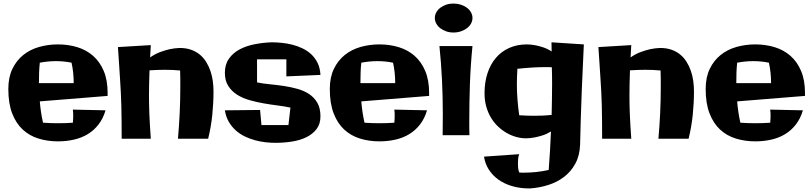

<svg xmlns="http://www.w3.org/2000/svg" viewBox="-20 -769 4570 1081"><path d="M585.9 -229 204.1 -198.2Q206.5 -168 210.9 -138.2Q215.3 -108.4 222.2 -78.1Q265.1 -75.2 305.2 -75.2Q327.1 -75.2 347.7 -75.9Q368.2 -76.7 390.1 -78.1Q391.1 -87.9 391.6 -97.7Q392.1 -107.4 392.1 -117.2Q392.1 -126 391.8 -134.5Q391.6 -143.1 390.1 -151.9L574.2 -147.9Q560.5 -101.6 534.9 -68.4Q509.3 -35.2 474.4 -13.9Q439.5 7.3 396.5 17.1Q353.5 26.9 306.2 26.9Q248 26.9 197 11.2Q146 -4.4 108.2 -39.3Q70.3 -74.2 48.6 -130.4Q26.9 -186.5 26.9 -268.1Q26.9 -334 49.8 -381.3Q72.8 -428.7 111.1 -459.5Q149.4 -490.2 200 -504.6Q250.5 -519 306.2 -519Q364.3 -519 415.3 -503.4Q466.3 -487.8 504.2 -454.6Q542 -421.4 564 -369.6Q585.9 -317.9 585.9 -246.1ZM199.2 -300.8H395Q395 -361.3 382.8 -416Q340.8 -424.8 294.9 -424.8Q250 -424.8 204.1 -416Q201.2 -388.7 200.2 -360.6Q199.2 -332.5 199.2 -300.8Z M1182.1 -254.9Q1182.1 -189.9 1175.3 -122.6Q1168.5 -55.2 1151.9 12.2H981.9Q988.3 -60.5 991.7 -131.6Q995.1 -202.6 995.1 -274.9Q995.1 -299.3 995.1 -323.5Q995.1 -347.7 994.1 -372.1Q972.2 -374.5 950.7 -375.2Q929.2 -376 907.2 -376Q865.7 -376 821.8 -373Q820.3 -333 819.6 -298.8Q818.8 -264.6 818.8 -231Q818.8 -206.1 819.3 -180.4Q819.8 -154.8 821 -125.5Q822.3 -96.2 824.2 -62.3Q826.2 -28.3 829.1 12.2H665Q665 -46.4 664.6 -91.3Q664.1 -136.2 663.1 -174.1Q662.1 -211.9 660.4 -246.3Q658.7 -280.8 656.2 -318.6Q653.8 -356.4 650.9 -401.1Q647.9 -445.8 644 -503.9L829.1 -515.1L825.2 -445.8Q853 -465.3 882.3 -476.1Q911.6 -486.8 936 -492.2Q964.4 -498 991.2 -499Q1026.9 -499 1054.9 -489.3Q1083 -479.5 1104.2 -462.2Q1125.5 -444.8 1140.1 -421.4Q1154.8 -397.9 1164.3 -370.8Q1173.8 -343.8 1178 -314Q1182.1 -284.2 1182.1 -254.9Z M1784.2 -113.8Q1784.2 -70.8 1762.2 -42.2Q1740.2 -13.7 1704.6 3.7Q1668.9 21 1623.5 28.1Q1578.1 35.2 1531.2 35.2Q1505.4 35.2 1475.8 32Q1446.3 28.8 1416.5 20.8Q1386.7 12.7 1358.6 -0.7Q1330.6 -14.2 1307.6 -34.7Q1284.7 -55.2 1268.3 -83Q1252 -110.8 1246.1 -147.9L1444.3 -149.9L1452.1 -64.9H1604L1615.2 -163.1Q1585 -169.9 1545.9 -174.8Q1506.8 -179.7 1465.8 -186.8Q1424.8 -193.8 1385.3 -205.1Q1345.7 -216.3 1314.9 -235.8Q1284.2 -255.4 1265.1 -285.2Q1246.1 -314.9 1246.1 -358.9Q1246.1 -406.2 1269 -438.7Q1292 -471.2 1329.3 -491Q1366.7 -510.7 1414.1 -520Q1461.4 -529.3 1510.3 -530.8Q1536.1 -530.8 1566.2 -527.8Q1596.2 -524.9 1626 -517.3Q1655.8 -509.8 1683.3 -496.6Q1710.9 -483.4 1732.7 -463.1Q1754.4 -442.9 1768.3 -414.3Q1782.2 -385.7 1784.2 -347.2L1592.3 -338.9V-435.1H1427.2V-305.2Q1459 -298.3 1498 -294.7Q1537.1 -291 1576.7 -285.2Q1616.2 -279.3 1653.6 -269Q1690.9 -258.8 1720 -239.7Q1749 -220.7 1766.6 -190.4Q1784.2 -160.2 1784.2 -113.8Z M2396 -229 2014.2 -198.2Q2016.6 -168 2021 -138.2Q2025.4 -108.4 2032.2 -78.1Q2075.2 -75.2 2115.2 -75.2Q2137.2 -75.2 2157.7 -75.9Q2178.2 -76.7 2200.2 -78.1Q2201.2 -87.9 2201.7 -97.7Q2202.1 -107.4 2202.1 -117.2Q2202.1 -126 2201.9 -134.5Q2201.7 -143.1 2200.2 -151.9L2384.3 -147.9Q2370.6 -101.6 2345 -68.4Q2319.3 -35.2 2284.4 -13.9Q2249.5 7.3 2206.5 17.1Q2163.6 26.9 2116.2 26.9Q2058.1 26.9 2007.1 11.2Q1956.1 -4.4 1918.2 -39.3Q1880.4 -74.2 1858.6 -130.4Q1836.9 -186.5 1836.9 -268.1Q1836.9 -334 1859.9 -381.3Q1882.8 -428.7 1921.1 -459.5Q1959.5 -490.2 2010 -504.6Q2060.5 -519 2116.2 -519Q2174.3 -519 2225.3 -503.4Q2276.4 -487.8 2314.2 -454.6Q2352.1 -421.4 2374 -369.6Q2396 -317.9 2396 -246.1ZM2009.3 -300.8H2205.1Q2205.1 -361.3 2192.9 -416Q2150.9 -424.8 2105 -424.8Q2060.1 -424.8 2014.2 -416Q2011.2 -388.7 2010.3 -360.6Q2009.3 -332.5 2009.3 -300.8Z M2640.1 -509.8Q2629.4 -400.9 2625.7 -294.9Q2622.1 -189 2622.1 -83Q2622.1 -64.5 2622.1 -45.7Q2622.1 -26.9 2623 -7.8H2472.2Q2472.2 -38.1 2472.7 -67.9Q2473.1 -97.7 2473.1 -127Q2473.1 -224.1 2468.5 -319.3Q2463.9 -414.6 2454.1 -509.8ZM2640.1 -668Q2640.1 -650.9 2631.8 -636Q2623.5 -621.1 2608.9 -610.1Q2594.2 -599.1 2574.7 -592.5Q2555.2 -585.9 2533.2 -585.9Q2511.2 -585.9 2492.2 -592.5Q2473.1 -599.1 2459 -610.1Q2444.8 -621.1 2436.5 -636Q2428.2 -650.9 2428.2 -668Q2428.2 -684.6 2436.5 -699.5Q2444.8 -714.4 2459 -725.3Q2473.1 -736.3 2492.2 -742.7Q2511.2 -749 2533.2 -749Q2555.2 -749 2574.7 -742.7Q2594.2 -736.3 2608.9 -725.3Q2623.5 -714.4 2631.8 -699.5Q2640.1 -684.6 2640.1 -668Z M3267.1 -519Q3259.8 -369.1 3255.6 -262.2Q3251.5 -155.3 3249.5 -86.9Q3247.1 -6.3 3246.1 45.9Q3243.7 107.9 3219 152.8Q3194.3 197.8 3155 227.5Q3115.7 257.3 3065.7 272.9Q3015.6 288.6 2961.9 292Q2907.7 292 2863 278.8Q2818.4 265.6 2785.4 241.7Q2752.4 217.8 2731.7 185.1Q2710.9 152.3 2705.1 112.8L2903.3 99.1Q2898.4 111.8 2897.2 125Q2896 138.2 2896 151.9Q2896 164.1 2897.2 176.8Q2898.4 189.5 2903.3 202.1Q2910.2 203.1 2917 203.1Q2923.8 203.1 2931.2 203.1Q3001 203.1 3069.3 188Q3073.7 133.3 3076.7 79.3Q3079.6 25.4 3082 -28.8Q3058.6 -14.2 3034.2 -6.6Q3009.8 1 2989.3 4.9Q2965.3 9.3 2942.4 9.8Q2915 9.8 2887.2 2.2Q2859.4 -5.4 2833.5 -20Q2807.6 -34.7 2784.7 -56.2Q2761.7 -77.6 2744.6 -106Q2727.5 -134.3 2717.8 -168.7Q2708 -203.1 2708 -244.1Q2708 -305.2 2724.4 -355.7Q2740.7 -406.2 2771.5 -442.6Q2802.2 -479 2846.7 -499Q2891.1 -519 2947.3 -519Q2970.2 -518.6 2994.1 -514.2Q3014.6 -510.3 3039.1 -502.2Q3063.5 -494.1 3085.9 -479Q3085.9 -491.7 3085.4 -504.9Q3085 -518.1 3085 -530.8ZM3088.4 -298.8Q3088.4 -321.8 3088.1 -344.5Q3087.9 -367.2 3086.9 -390.1Q3078.1 -391.1 3069.3 -391.1Q3060.5 -391.1 3052.2 -391.1Q3033.7 -391.1 3015.6 -390.6Q2997.6 -390.1 2978.5 -388.9Q2959.5 -387.7 2938.5 -386Q2917.5 -384.3 2893.1 -381.8Q2891.6 -359.4 2890.9 -338.1Q2890.1 -316.9 2890.1 -294.9Q2890.1 -250.5 2893.6 -207.3Q2897 -164.1 2903.3 -120.1Q2926.8 -118.7 2946.3 -117.9Q2965.8 -117.2 2984.4 -117.2Q3011.2 -117.2 3035.2 -118.2Q3059.1 -119.1 3085.9 -122.1Q3086.9 -166.5 3087.6 -210.4Q3088.4 -254.4 3088.4 -298.8Z M3887.2 -254.9Q3887.2 -189.9 3880.4 -122.6Q3873.5 -55.2 3856.9 12.2H3687Q3693.4 -60.5 3696.8 -131.6Q3700.2 -202.6 3700.2 -274.9Q3700.2 -299.3 3700.2 -323.5Q3700.2 -347.7 3699.2 -372.1Q3677.2 -374.5 3655.8 -375.2Q3634.3 -376 3612.3 -376Q3570.8 -376 3526.9 -373Q3525.4 -333 3524.7 -298.8Q3523.9 -264.6 3523.9 -231Q3523.9 -206.1 3524.4 -180.4Q3524.9 -154.8 3526.1 -125.5Q3527.3 -96.2 3529.3 -62.3Q3531.2 -28.3 3534.2 12.2H3370.1Q3370.1 -46.4 3369.6 -91.3Q3369.1 -136.2 3368.2 -174.1Q3367.2 -211.9 3365.5 -246.3Q3363.8 -280.8 3361.3 -318.6Q3358.9 -356.4 3356 -401.1Q3353 -445.8 3349.1 -503.9L3534.2 -515.1L3530.3 -445.8Q3558.1 -465.3 3587.4 -476.1Q3616.7 -486.8 3641.1 -492.2Q3669.4 -498 3696.3 -499Q3731.9 -499 3760 -489.3Q3788.1 -479.5 3809.3 -462.2Q3830.6 -444.8 3845.2 -421.4Q3859.9 -397.9 3869.4 -370.8Q3878.9 -343.8 3883.1 -314Q3887.2 -284.2 3887.2 -254.9Z M4512.2 -229 4130.4 -198.2Q4132.8 -168 4137.2 -138.2Q4141.6 -108.4 4148.4 -78.1Q4191.4 -75.2 4231.4 -75.2Q4253.4 -75.2 4273.9 -75.9Q4294.4 -76.7 4316.4 -78.1Q4317.4 -87.9 4317.9 -97.7Q4318.4 -107.4 4318.4 -117.2Q4318.4 -126 4318.1 -134.5Q4317.9 -143.1 4316.4 -151.9L4500.5 -147.9Q4486.8 -101.6 4461.2 -68.4Q4435.5 -35.2 4400.6 -13.9Q4365.7 7.3 4322.8 17.1Q4279.8 26.9 4232.4 26.9Q4174.3 26.9 4123.3 11.2Q4072.3 -4.4 4034.4 -39.3Q3996.6 -74.2 3974.9 -130.4Q3953.1 -186.5 3953.1 -268.1Q3953.1 -334 3976.1 -381.3Q3999 -428.7 4037.4 -459.5Q4075.7 -490.2 4126.2 -504.6Q4176.8 -519 4232.4 -519Q4290.5 -519 4341.6 -503.4Q4392.6 -487.8 4430.4 -454.6Q4468.3 -421.4 4490.2 -369.6Q4512.2 -317.9 4512.2 -246.1ZM4125.5 -300.8H4321.3Q4321.3 -361.3 4309.1 -416Q4267.1 -424.8 4221.2 -424.8Q4176.3 -424.8 4130.4 -416Q4127.4 -388.7 4126.5 -360.6Q4125.5 -332.5 4125.5 -300.8Z"/></svg>

Font: Galindo
Style: Regular
Weight: 400
Version: Version 1.000